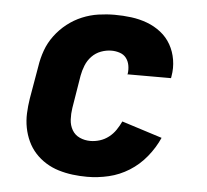

<svg xmlns="http://www.w3.org/2000/svg" viewBox="-44 -585 689 640"><g transform="rotate(5 300.0 -265.0)"><path d="M270 8Q245 8 221 5Q197 2 174 -5Q151 -12 131 -24.5Q111 -37 95.5 -54Q80 -71 70 -92.5Q60 -114 55.5 -137.5Q51 -161 52 -185.5Q53 -210 57 -235L76 -345Q80 -372 89.5 -398.5Q99 -425 116.5 -448.5Q134 -472 157 -490Q180 -508 206.5 -519Q233 -530 260.5 -534Q288 -538 315 -538Q343 -538 370.5 -534.5Q398 -531 423.5 -521.5Q449 -512 470 -495.5Q491 -479 504 -456Q517 -433 521.5 -405.5Q526 -378 521 -350Q521 -349 520.5 -347Q520 -345 520 -344H374Q374 -344 374 -344.5Q374 -345 375 -346Q377 -360 374.5 -374Q372 -388 364 -398.5Q356 -409 342.5 -413.5Q329 -418 315 -418Q297 -418 279.5 -411.5Q262 -405 249 -391.5Q236 -378 229 -360.5Q222 -343 219 -326L201 -216Q198 -197 199 -177.5Q200 -158 209 -142.5Q218 -127 234.5 -119.5Q251 -112 270 -112Q286 -112 302 -117Q318 -122 331.5 -132.5Q345 -143 354.5 -157Q364 -171 371 -186L506 -143Q491 -109 466.5 -79Q442 -49 410 -29Q378 -9 342 -0.5Q306 8 270 8Z"/></g></svg>

Font: Iosevka Curly Slab HvEx
Style: Italic
Weight: 900
Width: 7
Italic angle: -9°
Monospace: yes
Designer: Belleve Invis
Foundry: Belleve Invis
Version: Version 11.1.0; ttfautohint (v1.8.3)